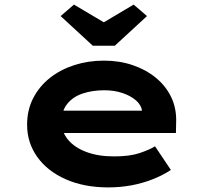

<svg xmlns="http://www.w3.org/2000/svg" viewBox="-20 -806 902 836"><path d="M452 10Q346 10 266 -25.5Q186 -61 142 -123Q98 -185 98 -263Q98 -327 124.5 -378.5Q151 -430 197 -466.5Q243 -503 303.5 -522.5Q364 -542 432 -542Q500 -542 557.5 -522.5Q615 -503 658.5 -467.5Q702 -432 725.5 -383Q749 -334 747 -274L746 -227H211L188 -324H616L599 -302V-322Q595 -349 572 -369Q549 -389 513 -401Q477 -413 434 -413Q383 -413 340.5 -399Q298 -385 273 -354Q248 -323 248 -275Q248 -232 276 -198Q304 -164 355.5 -144.5Q407 -125 477 -125Q545 -125 588 -139.5Q631 -154 655 -169L724 -66Q689 -43 645 -25.5Q601 -8 552 1Q503 10 452 10ZM384 -607 244 -736 302 -786 447 -700H417L562 -786L620 -736L480 -607Z"/></svg>

Font: Lexend Tera
Style: Bold
Weight: 700
Designer: Bonnie Shaver-Troup, Thomas Jockin
Foundry: Lexend
Version: Version 1.007